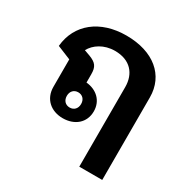

<svg xmlns="http://www.w3.org/2000/svg" viewBox="-171 -719 1051 1072"><g transform="rotate(30 354.0 -183.0)"><path d="M480 200H628V-332C628 -474 518 -566 343 -566C174 -566 57 -473 44 -327L132 -291V-114C132 -36 188 12 264 12C340 12 396 -34 396 -108C396 -176 347 -221 280 -227V-280C280 -328 266 -348 218 -366L182 -379C205 -423 259 -460 330 -460C429 -460 480 -399 480 -313ZM268 -157C295 -157 314 -138 314 -108C314 -78 295 -59 268 -59C241 -59 222 -78 222 -108C222 -138 241 -157 268 -157Z"/></g></svg>

Font: IBM Plex Sans Thai Looped
Style: Bold
Weight: 700
Designer: Mike Abbink, Paul van der Laan, Pieter van Rosmalen, Ben Mitchell, Mark Frömberg
Foundry: Bold Monday
Version: Version 1.1